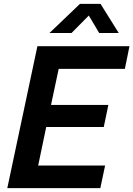

<svg xmlns="http://www.w3.org/2000/svg" viewBox="-20 -981 695 1001"><path d="M238 -809 397 -961H504L599 -809H497L443 -900L353 -809ZM18 0 175 -740H655L631 -622H286L246 -434H545L521 -319H221L179 -118H528L503 0Z"/></svg>

Font: Be Vietnam Pro SemiBold
Style: Italic
Weight: 600
Italic angle: -12°
Designer: Lam Bao, Tony Le, Vietanh Nguyen
Foundry: Yellow Type Foundry
Version: Version 1.002; ttfautohint (v1.8.3)